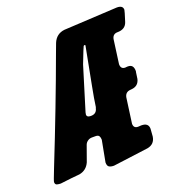

<svg xmlns="http://www.w3.org/2000/svg" viewBox="-209 -837 875 941"><g transform="rotate(-20 228.5 -366.0)"><path d="M226 -4Q210 -4 201 -9.5Q192 -15 192 -33L213 -144Q213 -156 208.5 -163.5Q204 -171 190 -171H171Q159 -171 149 -164Q139 -157 135 -146L106 -65Q90 -29 52 -22L10 -18L-49 -11Q-59 -11 -68.5 -13.5Q-78 -16 -78 -29Q-78 -34 -55 -92Q59 -378 147 -619L165 -667Q182 -708 225 -713L504 -728Q535 -728 535 -705Q535 -700 518 -647Q507 -613 466 -613Q441 -613 436 -588L419 -463Q419 -437 442 -437Q448 -437 452 -438H457Q485 -438 485 -404Q485 -400 484 -399L479 -364Q471 -331 438 -327L428 -326Q402 -324 397 -298L379 -167Q379 -143 402 -143L419 -144Q456 -144 456 -113L453 -73Q447 -35 409 -28ZM208 -272Q234 -274 239 -302H240Q246 -347 258 -408L296 -606Q296 -609 291 -609Q289 -608 287 -606.5Q285 -605 253 -522L184 -297L182 -286Q182 -273 199 -272Z"/></g></svg>

Font: Bangerz
Style: Bold
Weight: 700
Designer: vernon adams
Foundry: Vernon Adams
Version: Version 2.10;February 7, 2025;FontCreator 13.0.0.2683 64-bit